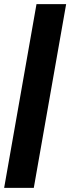

<svg xmlns="http://www.w3.org/2000/svg" viewBox="-35 -800 339 926"><path d="M-15 106H128L284 -780H141Z"/></svg>

Font: Uncut Sans
Style: Bold Italic
Weight: 700
Italic angle: -10°
Designer: Kasper Nordkvist
Foundry: Uncut Type
Version: Version 1.111;FEAKit 1.0